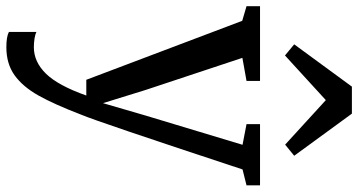

<svg xmlns="http://www.w3.org/2000/svg" viewBox="-282 -594 1127 604"><g transform="rotate(90 282.0 -292.5)"><path d="M81 243.5V157Q87.5 160.5 101.2 162.8Q115 165 129 165Q175 165 212.2 127Q249.5 89 281 0H231.5L46 -490.5L0 -504V-546.5H235V-504L162.5 -491L263.5 -186.5L305 -52.5L344 -186.5L436 -491.5L371 -504V-546.5H563.5V-504L513.5 -491.5Q362.5 -33.5 341.5 15.5Q308.5 101.5 280.8 150.8Q253 200 217 225.8Q181 251.5 129 251.5Q96 251.5 81 243.5ZM120 -654 253 -835.5H338L470.5 -654L435.5 -625.5L295.5 -753.5L155 -625Z"/></g></svg>

Font: Merriweather 12pt
Style: Regular
Weight: 400
Designer: Eben Sorkin
Foundry: Eben Sorkin
Version: Version 2.100